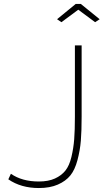

<svg xmlns="http://www.w3.org/2000/svg" viewBox="-20 -938 523 969"><path d="M290 -826 268 -841 362 -918H388L483 -841L460 -826L375 -889ZM22 -33 35 -61Q91 -22 176 -22Q224 -22 257 -37Q290 -52 310 -77Q330 -102 340.5 -146Q351 -190 354.5 -235.5Q358 -281 358 -349V-709H392V-349Q392 -277 388 -228Q384 -179 371 -130Q358 -81 335 -52.5Q312 -24 272 -6.5Q232 11 176 11Q86 11 22 -33Z"/></svg>

Font: Raleway
Style: ExtraLight
Weight: 200
Designer: Matt McInerney, Pablo Impallari, Rodrigo Fuenzalida
Foundry: Matt McInerney, Pablo Impallari, Rodrigo Fuenzalida
Version: Version 2.001